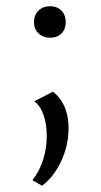

<svg xmlns="http://www.w3.org/2000/svg" viewBox="-20 -412 323 616"><path d="M89 -341Q89 -364 103.5 -378Q118 -392 141 -392Q163 -392 177 -378Q191 -364 191 -341Q191 -319 177.5 -305Q164 -291 141 -291Q118 -291 103.5 -305Q89 -319 89 -341ZM84 166Q107 137 118.5 100Q130 63 130 25Q130 -13 120 -42.5Q110 -72 90 -87L150 -118Q200 -78 200 -1Q200 53 177 103.5Q154 154 115 184Z"/></svg>

Font: Ysabeau Infant
Style: Regular
Weight: 400
Designer: Christian Thalmann (Catharsis Fonts)
Version: Version 0.003